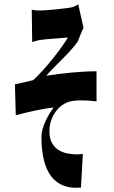

<svg xmlns="http://www.w3.org/2000/svg" viewBox="-20 -822 540 913"><path d="M131 -776 133 -622C144 -626 159 -630 171 -632C193 -636 281 -641 303 -644C271 -589 192 -490 138 -441C112 -435 78 -426 51 -421L55 -274C115 -290 182 -305 235 -311C209 -275 177 -219 177 -171C177 3 243 81 365 70L374 -90C355 -87 331 -87 302 -92C256 -101 215 -130 215 -197C215 -272 263 -327 312 -339C342 -347 390 -346 439 -340V-483C367 -483 276 -474 200 -462C241 -510 313 -571 350 -625C357 -645 370 -674 377 -690L352 -802C346 -797 336 -792 325 -788C296 -781 193 -772 171 -772C156 -772 143 -773 131 -776Z"/></svg>

Font: 寒蝉无机体 CompactMedium
Style: Regular
Weight: 500
Width: 3
Designer: ChillTanhei {Warren2060}; 
Source Han Sans {Ryoko NISHIZUKA 西塚涼子 (kana, bopomofo & ideographs); Paul D. Hunt (Latin, Gre
Foundry: ChillType&Adobe
Version: Version 1.000;Glyphs 3.1.1 (3135)